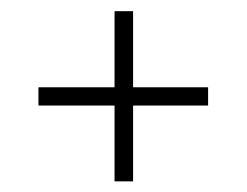

<svg xmlns="http://www.w3.org/2000/svg" viewBox="-20 -458 452 352"><path d="M190 -125.5V-264.5H50.5V-298H190V-437.5H224V-298H361.5V-264.5H224V-125.5Z"/></svg>

Font: Imbue 10pt
Style: Regular
Weight: 400
Designer: Tyler Finck
Foundry: Etcetera Type Company
Version: Version 1.102; ttfautohint (v1.8.3)